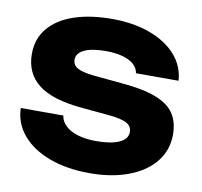

<svg xmlns="http://www.w3.org/2000/svg" viewBox="-85 -858 1016 965"><g transform="rotate(10 423.5 -375.5)"><path d="M437.7 -147.9Q513.4 -147.9 555.1 -167.1Q596.9 -186.2 596.9 -222Q596.9 -250.5 571.2 -265.6Q545.5 -280.8 478.9 -287.3L341.6 -299.8Q186.7 -313.3 115.2 -369.1Q43.6 -424.9 43.6 -524.1Q43.6 -601.2 89 -655.7Q134.4 -710.3 217.2 -738.4Q300 -766.6 411.8 -766.6Q519.6 -766.6 604.4 -735.6Q689.3 -704.6 738.9 -648.4Q788.4 -592.1 793.1 -518.5H575.9Q572.2 -543.9 551.5 -562.8Q530.8 -581.8 494 -591.9Q457.2 -602.1 407.5 -602.1Q337.9 -602.1 299 -584.1Q260.1 -566.1 260.1 -532.3Q260.1 -505.6 284.5 -491.1Q308.8 -476.6 369.7 -470.1L518.1 -456.2Q625.3 -446.8 689.8 -422Q754.3 -397.2 783.5 -354.6Q812.7 -312 812.7 -246.4Q812.7 -167.9 765.5 -108.4Q718.2 -48.9 632.4 -16.1Q546.5 16.6 433.7 16.6Q317.6 16.6 228.5 -16.2Q139.3 -49.1 88.7 -108.5Q38.1 -168 36.1 -245.9H253.2Q257.3 -215.9 281 -193.9Q304.7 -171.9 344.5 -159.9Q384.3 -147.9 437.7 -147.9Z"/></g></svg>

Font: Unbounded Variable
Style: Regular
Weight: 400
Designer: Luke Prowse, Jean-Baptiste Morizot, Fátima Lázaro, Florian Runge
Foundry: NaN
Version: Version 1.600;FEAKit 1.0